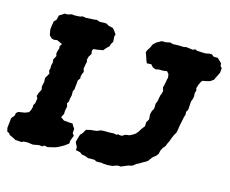

<svg xmlns="http://www.w3.org/2000/svg" viewBox="-134 -825 1183 987"><g transform="rotate(15 457.5 -331.5)"><path d="M54 21.6 19.4 19 12.6 14.4 -14.2 2 -18.2 -5.2 -30.6 -12 -34.8 -30 -33.2 -45.2 -30.4 -69.6 -29.2 -83 -14.6 -101 -12.2 -114.8 -2.2 -123.6 31.6 -128.8 51.8 -136.8 59 -149.6 63.8 -166.6 63.2 -176.6 70.6 -189.8 74.8 -216.2 68.4 -227.4 73.8 -244.6 84.4 -265.2 81.4 -281.8 86.8 -306.6 86 -328 96.6 -346.2 101.6 -356 96.2 -369.8 99.4 -381 100 -399.6 103.6 -413 102 -431.6 112.8 -451 109.4 -465.4 111.8 -477.2 117.2 -493.6 115.8 -505.2 124.6 -518.4 96.6 -531.8 78.6 -529.4 65.8 -533.2 53.2 -545.8 51 -554.4 47.4 -576.6 49.2 -592.2 53.8 -620.6 65.4 -632 71.6 -657 85.4 -664.8 97.6 -673.6 113.6 -673.2 134.2 -679.6 151 -677.8 178 -679.4 190.6 -683.8 210.6 -680.8 216.2 -681.6 254.4 -683.4 264.8 -685.4 282.2 -679.6 317 -680.4 332.6 -671.8 355.2 -666.6 365.2 -656.2 378 -637.6 374.4 -626.8 376 -597.8 366.8 -582.6 365.2 -572.8 347.8 -555.4 338 -543.2 308.8 -538 287.6 -535.6 282.2 -527.6 284.4 -507.8 274 -492 269.2 -473.8 272.4 -465 269 -449 265 -426 270 -409.4 264.4 -397.4 260.6 -382.8 261.4 -372.6 251.8 -359.2 250.4 -341.6 248.4 -325.8 247.2 -310.4 241.4 -299.6V-276.6L237.4 -258.8L235.6 -243.4L228.6 -230.8L233.4 -215.8L228.4 -190.6L228.2 -174.8L218 -154.6L236.2 -141.6L262.4 -139.2L283.4 -138.2L288 -128.6L298.2 -114.4L296.6 -90.8L305.6 -79L294.8 -51.2L293.2 -34.4L271.4 -18.4L260.6 -12.4L242 -2.4L225.8 3.8L189.6 12.2L172.8 8.6L163.2 15.2L144.6 13.6L114.6 19.2L84.2 15.4L64 16.4ZM334.6 -11 336 -26.2 330.2 -37.2 323.4 -51.6 328.6 -71.6 335 -92.2 346.6 -104.8 357.6 -124.6 381.2 -130.4 389.8 -131 413.6 -134 433.4 -142.2 449.8 -143.2 474.2 -142.8 486.4 -143.2 499.6 -144.2 517.8 -140.8 521.8 -145.4 536.6 -142.8 546.4 -143.8 558 -151.8 568.2 -154 580.4 -155.4 595.4 -162.6 612.4 -173.8 614.6 -177.8 620.6 -184.2 632.2 -203 638.4 -211 646.4 -221.2 647 -243.6 656.8 -258 657.4 -268.6 655.2 -285.2 660.2 -306.2 667.8 -318.4 669.2 -331.8 669 -346.4 675.6 -363.2 678.8 -381.4 681.8 -396 686.6 -406.4 689.2 -421.2 684 -438.2 687.4 -451 690.8 -467.4 693.4 -482.2 696.2 -493.8 693.2 -511.8 682.2 -524.2 664.8 -521.2H637.8L623.6 -517.6L607 -524L594.8 -537.6L572 -535.8L566.6 -547.4L559.4 -569.2L551.8 -589.8L556 -601.2L567 -618.4L576.2 -638.4L591.2 -651.8L616 -666H638.8L659.8 -670.6L675.6 -666.2L703.8 -667.2L735.2 -666.2L744.6 -669.2L781 -664.8L795.6 -670L804.6 -665L830.4 -663.8L849.4 -663.2L870.6 -667.6L882.6 -667.2L895 -657.8L917 -657.4L940.4 -634.6L941.8 -620L949.8 -612.2L948.2 -587.2L932.6 -555.8L927 -543.6L909 -531.4L888 -526.2L870 -522.8L862.8 -512L855.2 -494.6L850.4 -478.4L853.8 -466.6L849.2 -452L850.4 -435.2L847.8 -421.2L841.8 -405.2L840.8 -390.8L840 -372.2L838.4 -359L831.2 -347.4L832.4 -333.8L827.4 -317.2L824.6 -302.6L821 -285.2L818 -271.4L813.6 -242.6L810.4 -229.4L803 -218L793.8 -197.2L787.4 -178.6L780.2 -164.6L775 -150.6L762.4 -135.2L754.6 -119.2L751.2 -102.6L741.8 -90.4L723.8 -75.4L708.6 -54.6L700.2 -48L684.6 -39.6L667 -28.8L654.6 -23L638.4 -10.2L630.6 -7L616.2 -4L602.4 1.6L579.4 11.4L565.8 10.2L553.4 13.2L538.2 19.2L511.8 21.4L488.2 20.2L480.2 18.2L451 18.8L442 12.8L417.6 12.2L407.6 13.4L388.8 6.2L370.2 3L359 -5.6Z"/></g></svg>

Font: Winky Rough
Style: Italic
Weight: 400
Italic angle: -8.97852°
Designer: Simon Atzbach
Foundry: typofactur
Version: Version 1.206